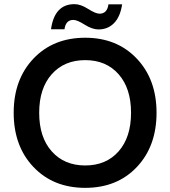

<svg xmlns="http://www.w3.org/2000/svg" viewBox="-20 -894 821 926"><path d="M391 -712Q544 -712 639.5 -611.5Q735 -511 735 -350Q735 -189 640 -88.5Q545 12 391 12Q237 12 141.5 -88.5Q46 -189 46 -350Q46 -511 141.5 -611.5Q237 -712 391 -712ZM229.5 -164Q290 -96 391 -96Q492 -96 552 -164Q612 -232 612 -350Q612 -468 552 -536Q492 -604 391 -604Q290 -604 229.5 -536Q169 -468 169 -350Q169 -232 229.5 -164ZM455 -752Q425 -752 388.5 -775Q352 -798 334 -798Q297 -798 291 -753H226Q243 -874 339 -874Q369 -874 405 -851Q441 -828 460 -828Q497 -828 503 -873H569Q560 -813 530 -782.5Q500 -752 455 -752Z"/></svg>

Font: AWOL-DM SemiBold
Style: Regular
Weight: 600
Designer: Colophon Foundry, Jonny Pinhorn, Mikhail Sharanda
Foundry: Colophon Foundry
Version: Version 1.000;Glyphs 3.2.3 (3260)